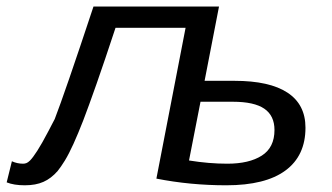

<svg xmlns="http://www.w3.org/2000/svg" viewBox="-68 -548 998 578"><path d="M851.6 -163.6Q851.6 -79.1 791.3 -34.7Q731 9.8 613.3 9.8Q504.4 9.8 402.8 -10.3L490.7 -464.4H279.8Q247.1 -365.2 222.7 -295.7Q198.2 -226.1 182.6 -185.5Q167 -145.5 153.3 -115.2Q139.6 -85 127.4 -64.9Q115.7 -45.9 105.5 -33.2Q85.9 -10.7 62.7 -0.5Q39.6 9.8 6.8 9.8Q-9.8 9.8 -23.4 7.6Q-37.1 5.4 -47.9 1L-32.2 -62.5Q-16.1 -55.2 1.5 -55.2Q6.3 -55.2 11.2 -56.9Q16.1 -58.6 22.5 -64.9Q30.8 -73.2 44.2 -94Q57.6 -114.7 78.6 -154.8Q82.5 -162.6 87.2 -171.4Q91.8 -180.2 96.7 -189.5Q111.3 -227.1 140.6 -312Q169.9 -397 213.4 -528.3H591.3L547.9 -304.7H637.7Q743.7 -304.7 797.6 -269Q851.6 -233.4 851.6 -163.6ZM501 -64.9Q561 -55.2 616.2 -55.2Q682.1 -55.2 720.2 -79.6Q758.3 -104 758.3 -156.7Q758.3 -199.7 727.8 -220.7Q697.3 -241.7 632.8 -241.7H535.6Z"/></svg>

Font: Arimo
Style: Italic
Weight: 400
Italic angle: -12°
Designer: Steve Matteson
Foundry: Monotype Imaging Inc.
Version: Version 1.33